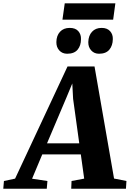

<svg xmlns="http://www.w3.org/2000/svg" viewBox="-100 -1150 790 1170"><path d="M-80 0 -76 -47 -8 -61.5 311.5 -745H476L595 -62L670.5 -47L667.5 0H334L336 -47L413 -61.5L392.5 -209H157.5L95.5 -61L189 -47L185 0ZM186.5 -276.5H383L345.5 -547.5L340.5 -641.5L305 -556ZM309.5 -822.5Q279.5 -822.5 261.2 -842.8Q243 -863 243.5 -893.5Q244 -933 265.8 -956.5Q287.5 -980 324.5 -980Q360 -980 377.2 -960.2Q394.5 -940.5 393.5 -911.5Q393.5 -872 372.8 -847.2Q352 -822.5 309.5 -822.5ZM503.5 -822.5Q474 -822.5 455.8 -842.8Q437.5 -863 438 -893.5Q439 -933 460.8 -956.5Q482.5 -980 519 -980Q553 -980 570.8 -960.2Q588.5 -940.5 587.5 -911.5Q587 -872 566.2 -847.2Q545.5 -822.5 503.5 -822.5ZM294.5 -1129.5H603L589.5 -1030H280.5Z"/></svg>

Font: Merriweather 36pt Black
Style: Italic
Weight: 900
Italic angle: -7.8°
Version: Version 2.101